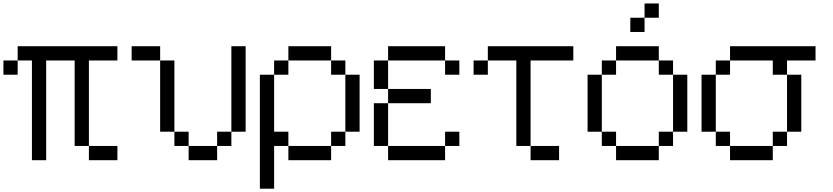

<svg xmlns="http://www.w3.org/2000/svg" viewBox="-20 -937 4873 1123"><path d="M666.7 -83.3V0H500V-83.3ZM0 -500V-583.3H83.3V-500ZM666.7 -583.3H500V-83.3H416.7V-583.3H250V0H166.7V-583.3H83.3V-666.7H666.7Z M1416.7 -166.7H1333.3V-666.7H1416.7ZM750 -583.3V-666.7H916.7V-583.3ZM916.7 -166.7V-583.3H1000V-166.7ZM1000 -166.7H1083.3V-83.3H1000ZM1083.3 -83.3H1250V0H1083.3ZM1250 -83.3V-166.7H1333.3V-83.3Z M1500 166.7V-500H1583.3V-166.7H1666.7V-83.3H1583.3V166.7ZM1666.7 -83.3H1916.7V0H1666.7ZM1666.7 -583.3V-500H1583.3V-583.3ZM1666.7 -666.7H1916.7V-583.3H1666.7ZM2000 -166.7V-83.3H1916.7V-166.7ZM2000 -583.3V-500H1916.7V-583.3ZM2000 -500H2083.3V-166.7H2000Z M2166.7 -83.3V-333.3H2250V-83.3ZM2166.7 -416.7V-583.3H2250V-416.7ZM2250 -83.3H2583.3V0H2250ZM2250 -416.7H2500V-333.3H2250ZM2250 -583.3V-666.7H2583.3V-583.3ZM2583.3 -83.3V-166.7H2666.7V-83.3ZM2583.3 -583.3H2666.7V-500H2583.3Z M2750 -500V-583.3H2833.3V-500ZM2833.3 -583.3V-666.7H3333.3V-583.3H3083.3V-83.3H3000V-583.3ZM3083.3 -83.3H3250V0H3083.3Z M3416.7 -166.7V-500H3500V-166.7ZM3583.3 -166.7V-83.3H3500V-166.7ZM3583.3 -83.3H3833.3V0H3583.3ZM3583.3 -583.3V-500H3500V-583.3ZM3583.3 -666.7H3833.3V-583.3H3583.3ZM3750 -833.3V-750H3666.7V-833.3ZM3750 -916.7H3833.3V-833.3H3750ZM3916.7 -166.7V-83.3H3833.3V-166.7ZM3916.7 -583.3V-500H3833.3V-583.3ZM3916.7 -500H4000V-166.7H3916.7Z M4083.3 -166.7V-500H4166.7V-166.7ZM4250 -166.7V-83.3H4166.7V-166.7ZM4250 -83.3H4500V0H4250ZM4250 -583.3V-500H4166.7V-583.3ZM4250 -666.7H4750V-583.3H4583.3V-500H4500V-583.3H4250ZM4583.3 -166.7V-83.3H4500V-166.7ZM4583.3 -500H4666.7V-166.7H4583.3Z"/></svg>

Font: Galmuri11 Regular
Style: Regular
Weight: 400
Designer: Minseo Lee (Quiple)
Version: Version 2.356;hotconv 1.1.0;makeotfexe 2.6.0 DEVELOPMENT